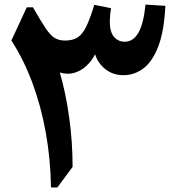

<svg xmlns="http://www.w3.org/2000/svg" viewBox="-20 -821 793 841"><path d="M617.3 -800.9Q609.2 -718.4 586.6 -678.3Q563.9 -638.3 527 -638.3Q497.1 -638.3 479 -660Q460.9 -681.8 460.9 -726.1Q460.9 -737.3 462.3 -753Q463.7 -768.8 466.5 -785.2L393.1 -799.9Q374.8 -739.9 358.4 -705.7Q342 -671.5 320.6 -657.4Q299.1 -643.4 265.2 -643.4Q238.4 -643.4 219.6 -654.7Q200.7 -666.1 179.7 -697.6Q158.7 -729 124.2 -789H97.3L29.8 -643.5Q83.5 -560.8 121.4 -459.3Q159.3 -357.7 180.3 -242Q201.2 -126.2 203.4 0H231.2L298 -90Q298 -200.5 282.8 -308.2Q267.7 -415.9 242 -503.5Q275.5 -493.4 305.3 -502Q335.1 -510.7 358.6 -532.5Q382.2 -554.4 396.4 -583.2Q409.4 -543.2 442.3 -517.5Q475.1 -491.7 521.3 -491.7Q568.6 -491.7 608.2 -521.4Q647.7 -551.1 673.4 -617.8Q699 -684.5 704.3 -795.4Z"/></svg>

Font: Pinar-VF
Style: Regular
Weight: 300
Designer: Amin Abedi
Version: Version 3.0